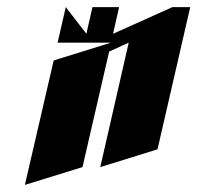

<svg xmlns="http://www.w3.org/2000/svg" viewBox="-20 -520 555 540"><path d="M165 -500 223 -425 240 -500H315L298 -425L465 -500H515L423 -100L262 -50L342 -400L287 -375L212 -50L50 0L131 -350L292 -400H142Z"/></svg>

Font: SOV_Meka
Style: Italic
Weight: 400
Italic angle: -13°
Version: Version 1.00